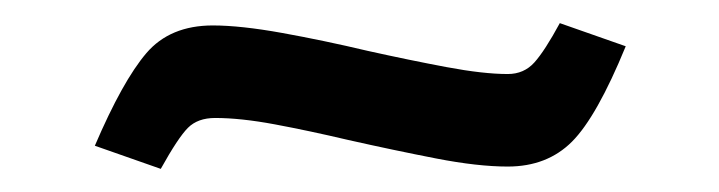

<svg xmlns="http://www.w3.org/2000/svg" viewBox="-20 -381 622 166"><path d="M119 -235 62 -255Q86 -311 106.5 -335Q127 -359 164 -359Q188 -359 224 -352.5Q260 -346 298 -337Q334 -329 366 -323Q398 -317 419 -317Q433 -317 442 -327Q451 -337 464 -361L521 -341Q496 -280 474.5 -258.5Q453 -237 419 -237Q393 -237 357 -244Q321 -251 281 -260Q247 -268 217.5 -273.5Q188 -279 166 -279Q151 -279 142.5 -270.5Q134 -262 119 -235Z"/></svg>

Font: Literata Medium
Style: Regular
Weight: 500
Designer: Latin by Veronika Burian and Jose Scaglione. Greek by Irene Vlachou. Cyrillic by Vera Evstafieva.
Foundry: TypeTogether
Version: Version 3.103; ttfautohint (v1.8.4.7-5d5b);gftools[0.9.29]